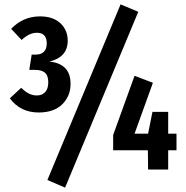

<svg xmlns="http://www.w3.org/2000/svg" viewBox="-20 -776 850 879"><path d="M290 -590Q290 -514 206 -494Q252 -490 277.5 -465Q303 -440 303 -392Q303 -336 265 -298.5Q227 -261 157 -261Q73 -261 25 -326L77 -374Q97 -355 113.5 -347Q130 -339 149 -339Q173 -339 187 -354.5Q201 -370 201 -399Q201 -430 186 -443Q171 -456 141 -456H114L125 -526H143Q168 -526 181 -539Q194 -552 194 -577Q194 -626 149 -626Q114 -626 79 -593L31 -644Q86 -701 163 -701Q223 -701 256.5 -669.5Q290 -638 290 -590ZM613 -722 278 83 197 48 532 -756ZM788 -88H750V0H658L657 -88H498V-158L596 -429L680 -397L596 -164H658L678 -264H750V-164H788Z"/></svg>

Font: Fira Sans Compressed SemiBold
Style: Regular
Weight: 600
Width: 1
Designer: bBox Type GmbH & Carrois Corporate GbR & Edenspiekermann AG
Foundry: bBox Type GmbH & Carrois Corporate GbR & Edenspiekermann AG
Version: Version 4.301